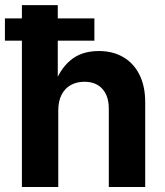

<svg xmlns="http://www.w3.org/2000/svg" viewBox="-29 -748 660 768"><path d="M204.1 -306.2V0H58.6V-727.5H202.1V-400.4H185.5Q208 -468.8 252.2 -506.3Q296.4 -543.9 366.2 -543.9Q422.4 -543.9 464.1 -519.5Q505.9 -495.1 528.8 -449.2Q551.8 -403.3 551.8 -339.4V0H406.2V-313.5Q406.2 -364.3 380.4 -392.6Q354.5 -420.9 308.6 -420.9Q277.8 -420.9 254.4 -408Q231 -395 217.5 -369.4Q204.1 -343.8 204.1 -306.2ZM-9.3 -585.4V-674.3H348.6V-585.4Z"/></svg>

Font: Inter 20pt
Style: Bold
Weight: 700
Version: Version 4.001;git-66647c0bb